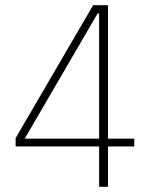

<svg xmlns="http://www.w3.org/2000/svg" viewBox="-20 -718 580 738"><path d="M361 0V-155H40V-187L338 -698H395V-185H496V-155H395V0ZM75 -185H361V-666H355Z"/></svg>

Font: IBM Plex Sans Cond ExtLt
Style: Regular
Weight: 200
Width: 3
Designer: Mike Abbink, Paul van der Laan, Pieter van Rosmalen
Foundry: Bold Monday
Version: Version 1.3